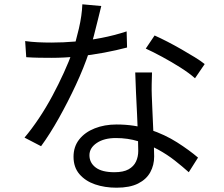

<svg xmlns="http://www.w3.org/2000/svg" viewBox="-20 -822 1040 893"><path d="M97 -631Q125 -627 156 -625.5Q187 -624 219 -624Q274 -624 332.5 -629Q391 -634 451 -645.5Q511 -657 569 -676L571 -601Q522 -588 463.5 -577Q405 -566 342.5 -559.5Q280 -553 219 -553Q192 -553 161.5 -553.5Q131 -554 102 -556ZM451 -794Q445 -770 436 -733Q427 -696 416.5 -655.5Q406 -615 394 -579Q370 -507 333 -427.5Q296 -348 254 -273Q212 -198 171 -142L94 -182Q127 -221 160.5 -271Q194 -321 223.5 -376Q253 -431 277 -484Q301 -537 317 -581Q333 -629 347 -689.5Q361 -750 363 -802ZM687 -485Q686 -454 685.5 -429.5Q685 -405 686 -377Q687 -353 688.5 -315.5Q690 -278 692 -236.5Q694 -195 695.5 -157Q697 -119 697 -94Q697 -54 679 -21Q661 12 622.5 31.5Q584 51 522 51Q467 51 422 35.5Q377 20 349.5 -12Q322 -44 322 -93Q322 -140 348.5 -173.5Q375 -207 420.5 -225Q466 -243 522 -243Q606 -243 676.5 -219.5Q747 -196 803.5 -160Q860 -124 901 -89L858 -21Q829 -47 793.5 -75Q758 -103 715 -126.5Q672 -150 623 -165Q574 -180 519 -180Q464 -180 430 -157Q396 -134 396 -100Q396 -65 425 -43Q454 -21 512 -21Q554 -21 578 -34.5Q602 -48 612.5 -70.5Q623 -93 623 -120Q623 -148 621.5 -193Q620 -238 617.5 -289.5Q615 -341 612.5 -392.5Q610 -444 609 -485ZM887 -458Q860 -482 819 -508Q778 -534 734.5 -557.5Q691 -581 658 -596L699 -657Q726 -645 759 -628Q792 -611 825 -592Q858 -573 886.5 -555.5Q915 -538 932 -524Z"/></svg>

Font: Noto Sans TC
Style: Regular
Weight: 400
Designer: Ryoko NISHIZUKA  (kana, bopomofo & ideographs); Paul D. Hunt (Latin, Greek & Cyrillic); Sandoll Communications , Soo-you
Foundry: Adobe
Version: Version 2.004-H2;hotconv 1.0.118;makeotfexe 2.5.65603